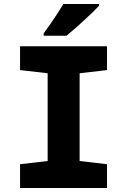

<svg xmlns="http://www.w3.org/2000/svg" viewBox="-20 -947 640 967"><path d="M315 -767Q355 -800 404.5 -845.5Q454 -891 479 -918V-927H299Q281 -896 253 -854.5Q225 -813 200 -779V-767ZM519 0V-120L381 -136V-578L519 -594V-714H81V-594L220 -578V-136L81 -120V0Z"/></svg>

Font: Noto Sans Mono UI ExtraBold
Style: Regular
Weight: 800
Designer: Monotype Design team
Foundry: Monotype Imaging Inc.
Version: 1.000